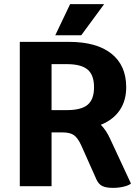

<svg xmlns="http://www.w3.org/2000/svg" viewBox="-20 -903 680 931"><path d="M615 -13Q605 -4 580 2Q555 8 528 8Q494 8 476 -1Q458 -10 448 -32L374 -198Q357 -235 338 -248Q319 -261 282 -261H230V0H76V-700H314Q448 -700 520 -643Q592 -586 592 -480Q592 -415 560.5 -368.5Q529 -322 469 -298Q496 -270 514 -230ZM304 -369Q374 -369 405 -395Q436 -421 436 -480Q436 -539 405 -565.5Q374 -592 304 -592H230V-369ZM320 -883H485L374 -732H248Z"/></svg>

Font: Krub
Style: Bold
Weight: 700
Version: Version 1.000; ttfautohint (v1.6)